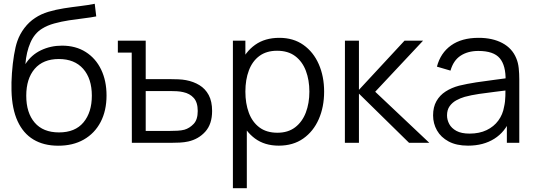

<svg xmlns="http://www.w3.org/2000/svg" viewBox="-20 -755 2825 1015"><path d="M286.5 15.3Q210.8 15 156.8 -17.4Q102.8 -49.8 73.1 -114.4Q43.3 -179 40.8 -275.7Q39.5 -318.2 43.1 -368.4Q46.7 -418.7 54.2 -464.2Q61.7 -509.7 71.8 -538Q84.8 -575.2 109.2 -607.2Q133.7 -639.3 165.5 -660Q196.3 -680.8 235.7 -692.6Q275 -704.3 317.8 -711Q360.7 -717.7 402.8 -722.7Q444.8 -727.7 480.8 -735L488.8 -668.3Q461.7 -662.8 424 -658.3Q386.3 -653.8 345.3 -647.6Q304.3 -641.3 267 -631Q229.7 -620.7 202.8 -603.7Q162.3 -579.2 140.8 -529.6Q119.2 -480 114.2 -416Q145.2 -464.7 196.4 -489.2Q247.7 -513.7 307.5 -513.7Q380.3 -513.7 433.2 -480.1Q486.2 -446.5 514.7 -387.1Q543.2 -327.7 543.2 -250.3Q543.2 -169.8 511.9 -110Q480.7 -50.2 423 -17.2Q365.3 15.7 286.5 15.3ZM291.8 -55Q377.2 -55 421.3 -108Q465.5 -161 465.5 -249Q465.5 -339.2 419.8 -391.1Q374 -443 291.2 -443Q208 -443 163.4 -391.1Q118.8 -339.2 118.8 -249Q118.8 -158.8 163.3 -106.9Q207.8 -55 291.8 -55Z M883.3 0H677L676.3 -477H603V-540H750.3V-336.7H876.7Q900.2 -336.7 922.8 -335.7Q945.5 -334.7 963.3 -331.3Q1003.2 -323.8 1034.3 -304.8Q1065.5 -285.8 1083.4 -252.4Q1101.3 -219 1101.3 -168.3Q1101.3 -99 1065.4 -59.1Q1029.5 -19.2 975 -7Q954.5 -2.5 930.5 -1.2Q906.5 0 883.3 0ZM750.3 -273.7V-63H880.3Q897 -63 918 -64Q939 -65 955 -69.3Q981.7 -77 1003.5 -99.7Q1025.3 -122.3 1025.3 -168.3Q1025.3 -213.8 1004.3 -237.2Q983.3 -260.7 948.3 -268Q932.5 -271.7 914.7 -272.7Q896.8 -273.7 880.3 -273.7Z M1453.8 15Q1379.3 15 1328 -22.8Q1276.7 -60.7 1250.1 -125.3Q1223.5 -190 1223.5 -270.7Q1223.5 -352.3 1250.2 -416.7Q1276.8 -481 1328.8 -518Q1380.8 -555 1456.8 -555Q1531 -555 1584 -517.5Q1637 -480 1665.2 -415.6Q1693.5 -351.2 1693.5 -270.7Q1693.5 -189.7 1665.1 -125Q1636.7 -60.3 1583.2 -22.7Q1529.7 15 1453.8 15ZM1284.8 240H1211.2V-540H1277.2V-133.3H1284.8ZM1446.5 -53.3Q1502.8 -53.3 1540.3 -82Q1577.8 -110.7 1596.7 -159.9Q1615.5 -209.2 1615.5 -270.7Q1615.5 -331.7 1597 -380.6Q1578.5 -429.5 1540.8 -458.1Q1503 -486.7 1444.8 -486.7Q1388.7 -486.7 1351.4 -459.2Q1314.2 -431.7 1295.7 -382.8Q1277.2 -334 1277.2 -270.7Q1277.2 -208 1295.5 -158.8Q1313.8 -109.7 1351.4 -81.5Q1389 -53.3 1446.5 -53.3Z M1877.5 0H1803.2L1803.5 -540H1877.5V-280L2118.5 -540H2216.5L1963.5 -270L2249.5 0H2142.5L1877.5 -260Z M2454.2 15Q2392.8 15 2351.8 -7.1Q2310.7 -29.2 2290.1 -65.6Q2269.5 -102 2269.5 -145Q2269.5 -189.2 2287.2 -220.3Q2304.8 -251.5 2335.8 -271.4Q2366.7 -291.3 2406.8 -302Q2448.2 -312 2497.8 -319.7Q2547.5 -327.3 2595.3 -333.2Q2643.2 -339.2 2679.2 -344.3L2652.8 -328.7Q2654.5 -408.3 2622 -447Q2589.5 -485.7 2508.8 -485.7Q2453.5 -485.7 2415.2 -460.7Q2376.8 -435.7 2361.5 -381.7L2289.8 -402.7Q2308.7 -475 2364.7 -515Q2420.7 -555 2510.2 -555Q2584 -555 2635.8 -527.3Q2687.7 -499.7 2709.2 -447Q2719.2 -423.7 2722.2 -394.7Q2725.2 -365.7 2725.2 -335.3V0H2659.5V-135.7L2678.5 -127.3Q2651 -57.8 2593.1 -21.4Q2535.2 15 2454.2 15ZM2462.5 -48.7Q2514 -48.7 2552.4 -67.1Q2590.8 -85.5 2614.4 -117.7Q2638 -149.8 2644.8 -190.7Q2651 -216.7 2651.6 -247.8Q2652.2 -278.8 2652.2 -294.7L2680.2 -280Q2642.3 -275 2598.7 -269.9Q2555 -264.8 2512.7 -258.5Q2470.3 -252.2 2436.5 -243Q2413.5 -236.3 2392.1 -224.6Q2370.7 -212.8 2356.9 -193.5Q2343.2 -174.2 2343.2 -145Q2343.2 -121.5 2354.9 -99.4Q2366.7 -77.3 2392.8 -63Q2419 -48.7 2462.5 -48.7Z"/></svg>

Font: Manrope Variable Light
Style: Regular
Weight: 200
Designer: Mikhail Sharanda
Foundry: Mikhail Sharanda
Version: Version 4.505